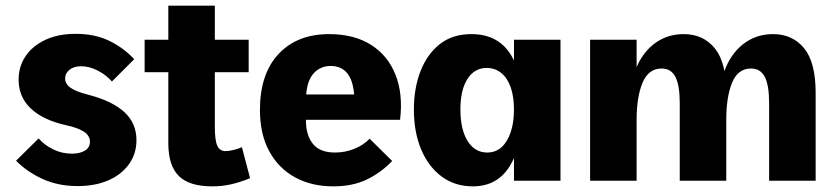

<svg xmlns="http://www.w3.org/2000/svg" viewBox="-20 -641 2960 681"><path d="M117 -150Q137 -127 168 -111.5Q199 -96 235 -96Q264 -96 281.5 -107Q299 -118 299 -138Q299 -160 277.5 -174Q256 -188 214 -197Q133 -215 89.5 -256Q46 -297 46 -358Q46 -405 70.5 -441.5Q95 -478 140.5 -499.5Q186 -521 248 -521Q317 -521 368 -496Q419 -471 456 -431L377 -352Q357 -375 327 -390.5Q297 -406 268 -406Q242 -406 226.5 -393.5Q211 -381 211 -363Q211 -343 230.5 -329.5Q250 -316 293 -305Q378 -283 421 -243.5Q464 -204 464 -144Q464 -95 437 -58Q410 -21 363.5 -1Q317 19 255 19Q186 19 130.5 -6.5Q75 -32 37 -71Z M867 -9Q830 6 798.5 13Q767 20 733 20Q651 20 614 -17Q577 -54 577 -133V-621H742V-192Q742 -142 751 -123.5Q760 -105 780 -105Q791 -105 808 -109Q825 -113 838 -119ZM493 -500H862V-385H493Z M1162 20Q1085 20 1026.5 -12Q968 -44 935 -104.5Q902 -165 902 -251Q902 -379 968 -449.5Q1034 -520 1147 -520Q1236 -520 1296 -482Q1356 -444 1383 -375.5Q1410 -307 1399 -216H1065Q1065 -161 1090 -130.5Q1115 -100 1168 -100Q1204 -100 1236.5 -113Q1269 -126 1291 -149L1371 -70Q1332 -29 1281.5 -4.5Q1231 20 1162 20ZM1066 -306H1236Q1232 -357 1211 -382Q1190 -407 1153 -407Q1117 -407 1093.5 -382Q1070 -357 1066 -306Z M1657 20Q1594 20 1547 -14.5Q1500 -49 1474 -110.5Q1448 -172 1448 -253Q1448 -328 1471.5 -388.5Q1495 -449 1540 -484.5Q1585 -520 1652 -520Q1742 -520 1787.5 -453.5Q1833 -387 1833 -256Q1833 -125 1788.5 -52.5Q1744 20 1657 20ZM1708 -100Q1738 -100 1759 -119Q1780 -138 1791.5 -172.5Q1803 -207 1803 -252Q1803 -298 1791.5 -331Q1780 -364 1758 -382Q1736 -400 1706 -400Q1663 -400 1638 -361Q1613 -322 1613 -253Q1613 -182 1638.5 -141Q1664 -100 1708 -100ZM1803 0V-500H1968V0Z M2073 -500H2238V0H2073ZM2391 -274Q2391 -339 2375.5 -368.5Q2360 -398 2327 -398Q2280 -398 2259 -347.5Q2238 -297 2238 -217L2225 -280L2223 -356Q2235 -408 2261 -444.5Q2287 -481 2323.5 -500.5Q2360 -520 2405 -520Q2474 -520 2515 -470Q2556 -420 2556 -312V0H2391ZM2708 -274Q2708 -339 2692.5 -368.5Q2677 -398 2644 -398Q2597 -398 2576.5 -347.5Q2556 -297 2556 -217L2542 -280L2540 -356Q2552 -408 2578 -444.5Q2604 -481 2640.5 -500.5Q2677 -520 2722 -520Q2791 -520 2832 -470Q2873 -420 2873 -312V0H2708Z"/></svg>

Font: Moderustic
Style: Bold
Weight: 700
Designer: Tural Alisoy
Foundry: TAFT Foundry
Version: Version 2.120